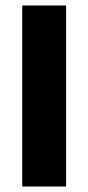

<svg xmlns="http://www.w3.org/2000/svg" viewBox="-20 -680 322 700"><path d="M61 0V-660H221V0Z"/></svg>

Font: Bricolage Grotesque 96pt ExtraBold SemiCondensed ExtraBold
Style: Regular
Weight: 800
Width: 4
Version: Version 1.001;gftools[0.9.33.dev8+g029e19f]